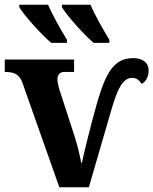

<svg xmlns="http://www.w3.org/2000/svg" viewBox="-20 -786 644 806"><path d="M373 -606H439V-619C413 -662 379 -721 360 -766H240V-756C260 -721 331 -642 373 -606ZM195 -606H261V-619C235 -662 201 -721 182 -766H61V-756C81 -721 153 -642 195 -606ZM75 -436 229 0H353L449 -330C474 -415 496 -459 535 -459C552 -459 565 -450 574 -434C594 -442 604 -467 604 -491C604 -519 583 -542 540 -542C461 -542 427 -487 390 -363C359 -255 329 -129 324 -103H321C314 -138 306 -173 293 -214L230 -408C227 -419 221 -437 221 -453C221 -474 233 -484 250 -484H291V-536H0V-484C41 -484 62 -474 75 -436Z"/></svg>

Font: Noto Serif SemiCondensed
Style: Bold
Weight: 700
Width: 4
Designer: Monotype Design Team
Foundry: Monotype Imaging Inc.
Version: Version 2.015